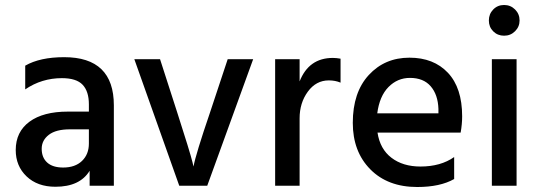

<svg xmlns="http://www.w3.org/2000/svg" viewBox="-20 -744 2162 769"><path d="M233 -73Q281 -73 308.5 -99.5Q336 -126 336 -169V-226H260Q204 -226 175.5 -204Q147 -182 147 -148Q147 -113 169 -93Q191 -73 233 -73ZM339 -60Q300 4 202 4Q130 4 86.5 -37.5Q43 -79 43 -143Q43 -216 98 -256.5Q153 -297 252 -297H336V-326Q336 -378 311 -404.5Q286 -431 228 -431Q147 -431 81 -386V-481Q140 -515 237 -515Q436 -515 436 -322V0H339Z M810 0H698L518 -507H621L690 -293Q714 -219 730.5 -165Q747 -111 751 -94L755 -77Q764 -126 821 -293L892 -507H994Z M1180 0H1082V-507H1180V-418Q1217 -512 1313 -512Q1327 -512 1344 -509V-413Q1323 -422 1297 -422Q1246 -422 1213 -377Q1180 -332 1180 -270Z M1799 -27Q1743 5 1651 5Q1533 5 1463 -66Q1393 -137 1393 -252Q1393 -374 1457 -443.5Q1521 -513 1620 -513Q1717 -513 1774 -452.5Q1831 -392 1831 -278Q1831 -247 1825 -213H1492Q1502 -147 1548 -112Q1594 -77 1664 -77Q1745 -77 1799 -115ZM1622 -432Q1572 -432 1536 -395.5Q1500 -359 1491 -290H1736V-308Q1734 -365 1705 -398.5Q1676 -432 1622 -432Z M2049 0H1950V-507H2049ZM2061 -662Q2061 -637 2043 -619Q2025 -601 1999 -601Q1973 -601 1955.5 -618.5Q1938 -636 1938 -662Q1938 -688 1955.5 -706Q1973 -724 1999 -724Q2025 -724 2043 -706Q2061 -688 2061 -662Z"/></svg>

Font: Hind Siliguri Medium
Style: Regular
Weight: 500
Designer: Jyotish Sonowal
Foundry: Indian Type Foundry
Version: Version 1.001;PS 1.0;hotconv 1.0.86;makeotf.lib2.5.63406; tt